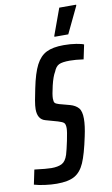

<svg xmlns="http://www.w3.org/2000/svg" viewBox="-120 -942 581 999"><g transform="rotate(-10 170.0 -442.0)"><path d="M-22 -8 -6 -85Q58 -77 83 -77Q118 -77 138.5 -87.5Q159 -98 170 -132Q177 -155 187 -202.5Q197 -250 197 -268Q197 -288 190 -295.5Q183 -303 159 -310L95 -328Q55 -339 55 -393Q55 -410 60 -439Q65 -468 72 -500Q88 -579 109.5 -620.5Q131 -662 165 -679Q199 -696 256 -696Q293 -696 322.5 -691Q352 -686 362 -681L346 -605Q304 -611 274 -611Q234 -611 216.5 -602.5Q199 -594 189 -568Q175 -545 164 -498.5Q153 -452 153 -432Q153 -415 158 -409Q163 -403 180 -398L236 -383Q264 -375 279 -358Q294 -341 294 -301Q294 -264 282 -209Q263 -118 243.5 -73.5Q224 -29 191 -10.5Q158 8 97 8Q68 8 34.5 3.5Q1 -1 -22 -8ZM217 -747V-752L268 -892H357V-887L290 -747Z"/></g></svg>

Font: Saira Ultra Condensed SemiBold
Style: Italic
Weight: 600
Width: 1
Italic angle: -12°
Designer: Hector Gatti with collaboration of the Omnibus-Type team
Foundry: Omnibus-Type
Version: Version 1.001; ttfautohint (v1.8)